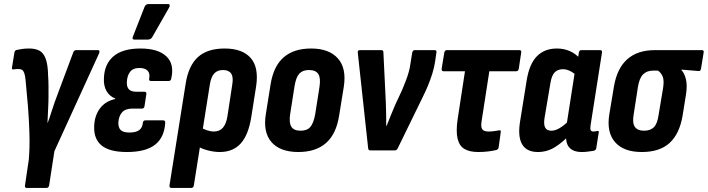

<svg xmlns="http://www.w3.org/2000/svg" viewBox="-20 -741 3487 946"><path d="M111 185Q107 185 104.5 182Q102 179 103 173L122 45Q127 -15 125 -83.5Q123 -152 117.5 -220Q112 -288 106 -346Q104 -369 99.5 -381Q95 -393 88.5 -397Q82 -401 70 -401Q65 -401 58.5 -400.5Q52 -400 47 -399Q37 -397 39 -408L51 -482Q53 -493 62 -495Q75 -498 90.5 -500Q106 -502 124 -502Q154 -502 174 -491.5Q194 -481 205 -452Q216 -423 217 -369Q219 -341 219 -314Q219 -287 219 -264Q219 -237 217 -202Q215 -167 214 -136H215Q223 -156 231 -182Q239 -208 248.5 -235Q258 -262 267 -285L341 -483Q345 -494 355 -494H462Q468 -494 469.5 -490.5Q471 -487 469 -480L248 4L222 173Q219 185 209 185Z M605 8Q521 8 481.5 -23.5Q442 -55 444 -117Q445 -169 471.5 -205.5Q498 -242 547 -253V-256Q519 -267 504.5 -293Q490 -319 492 -355Q494 -425 539 -463.5Q584 -502 672 -502Q758 -502 799 -464Q840 -426 824 -355Q822 -342 812 -342H723Q713 -342 715 -354Q720 -379 707.5 -392.5Q695 -406 667 -406Q635 -406 620.5 -386.5Q606 -367 605 -336Q604 -312 615.5 -300.5Q627 -289 652 -289H692Q703 -289 701 -277L692 -218Q690 -206 680 -206H632Q598 -206 581.5 -187.5Q565 -169 563 -136Q563 -111 575.5 -99.5Q588 -88 618 -88Q650 -88 666 -100Q682 -112 684 -137Q686 -148 696 -148H784Q795 -148 794 -136Q790 -64 744 -28Q698 8 605 8ZM641 -546Q635 -546 633.5 -550.5Q632 -555 635 -561L693 -709Q697 -716 701.5 -718.5Q706 -721 713 -721H807Q815 -721 816 -716Q817 -711 814 -705L730 -558Q723 -546 708 -546Z M825 185Q814 185 815 173L895 -330Q909 -418 955.5 -460Q1002 -502 1087 -502Q1174 -502 1215 -455.5Q1256 -409 1242 -316L1218 -164Q1204 -76 1166 -34Q1128 8 1063 8Q1035 8 1004 0Q973 -8 951 -22L965 -116Q980 -106 998.5 -99.5Q1017 -93 1034 -93Q1062 -93 1078.5 -112Q1095 -131 1101 -171L1124 -322Q1131 -361 1119 -378.5Q1107 -396 1079 -396Q1051 -396 1035.5 -379Q1020 -362 1014 -325L935 173Q933 185 922 185Z M1450 8Q1360 8 1317.5 -41Q1275 -90 1290 -180L1313 -324Q1327 -414 1377 -458Q1427 -502 1513 -502Q1601 -502 1644.5 -453.5Q1688 -405 1674 -314L1651 -172Q1637 -81 1586.5 -36.5Q1536 8 1450 8ZM1461 -97Q1493 -97 1509 -115.5Q1525 -134 1533 -178L1554 -312Q1561 -356 1548.5 -376Q1536 -396 1502 -396Q1471 -396 1454.5 -378Q1438 -360 1431 -315L1410 -181Q1403 -138 1415 -117.5Q1427 -97 1461 -97Z M1805 0Q1795 0 1794 -10L1743 -480Q1741 -494 1752 -494H1859Q1869 -494 1869 -484L1881 -235Q1882 -205 1882.5 -177Q1883 -149 1883 -121H1885Q1895 -146 1905.5 -172.5Q1916 -199 1927 -224L1961 -297Q1971 -321 1979.5 -343Q1988 -365 1994 -386.5Q2000 -408 2003 -432L2011 -482Q2014 -494 2023 -494H2122Q2133 -494 2130 -481L2124 -439Q2120 -411 2111 -381.5Q2102 -352 2090 -322.5Q2078 -293 2062 -261L1939 -9Q1934 0 1926 0Z M2336 8Q2294 8 2268.5 -7Q2243 -22 2234.5 -58Q2226 -94 2235 -155L2271 -390H2165Q2155 -390 2156 -402L2169 -482Q2172 -494 2181 -494H2539Q2550 -494 2548 -482L2536 -402Q2534 -390 2523 -390H2391L2353 -145Q2348 -116 2356 -104.5Q2364 -93 2387 -93Q2401 -93 2415.5 -95Q2430 -97 2440 -99Q2450 -100 2447 -89L2437 -15Q2435 -5 2426 -2Q2409 2 2386.5 5Q2364 8 2336 8Z M2630 8Q2574 8 2552 -31Q2530 -70 2543 -146L2575 -345Q2588 -426 2625.5 -464Q2663 -502 2724 -502Q2759 -502 2788 -489Q2817 -476 2838 -452L2823 -367Q2807 -382 2789 -391Q2771 -400 2754 -400Q2728 -400 2713 -384.5Q2698 -369 2692 -332L2663 -160Q2658 -128 2666 -112.5Q2674 -97 2697 -97Q2716 -97 2738.5 -110.5Q2761 -124 2788 -151L2791 -81Q2752 -39 2713.5 -15.5Q2675 8 2630 8ZM2847 8Q2803 8 2783.5 -16Q2764 -40 2771 -88L2774 -106L2771 -122L2816 -411L2826 -441L2832 -482Q2834 -494 2845 -494H2937Q2948 -494 2946 -482L2890 -125Q2887 -106 2890.5 -99.5Q2894 -93 2904 -93Q2910 -93 2915 -94Q2920 -95 2924 -96Q2932 -97 2930 -88L2918 -12Q2917 -1 2905 2Q2891 4 2876.5 6Q2862 8 2847 8Z M3142 8Q3053 8 3010.5 -40.5Q2968 -89 2982 -177L3005 -315Q3020 -404 3070.5 -449Q3121 -494 3206 -494H3438Q3449 -494 3447 -483L3434 -403Q3432 -390 3422 -391L3338 -398V-395Q3352 -381 3359.5 -351Q3367 -321 3360 -276L3343 -170Q3328 -82 3279.5 -37Q3231 8 3142 8ZM3153 -97Q3185 -97 3202 -114.5Q3219 -132 3225 -175L3247 -307Q3253 -345 3245 -364Q3237 -383 3222 -393H3197Q3167 -393 3148.5 -374.5Q3130 -356 3123 -312L3102 -176Q3095 -135 3108 -116Q3121 -97 3153 -97Z"/></svg>

Font: Sofia Sans Condensed ExtraBold
Style: Italic
Weight: 800
Italic angle: -9°
Version: Version 4.100